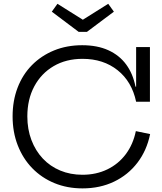

<svg xmlns="http://www.w3.org/2000/svg" viewBox="-20 -1006 872 1036"><path d="M425 10.5Q342.5 10.5 273.5 -18Q204.5 -46.5 154 -98.5Q103.5 -150.5 75.8 -221.8Q48 -293 48 -378Q48 -462.5 75 -533Q102 -603.5 152.2 -654.5Q202.5 -705.5 271.5 -733.8Q340.5 -762 423.5 -762Q505 -762 564.5 -735Q624 -708 660.8 -658Q697.5 -608 711 -538.5H735L714.5 -457Q691.5 -566 614.5 -627.2Q537.5 -688.5 425.5 -688.5Q336.5 -688.5 269.5 -649.2Q202.5 -610 165 -540Q127.5 -470 127.5 -378Q127.5 -308.5 149.5 -250.5Q171.5 -192.5 211 -150.5Q250.5 -108.5 305 -85.8Q359.5 -63 425 -63Q499 -63 559 -92Q619 -121 658.8 -174.2Q698.5 -227.5 713 -298.5L790 -282.5Q772 -194 721.5 -128Q671 -62 595.2 -25.8Q519.5 10.5 425 10.5ZM714.5 -457V-752H789V-457ZM449 -834 594.5 -943 564 -985.5 427 -899.5 290 -985.5 259.5 -943 404.5 -834Z"/></svg>

Font: Hepta Slab
Style: Regular
Weight: 400
Designer: Michael LaGattuta
Foundry: Michael LaGattuta
Version: Version 1.100